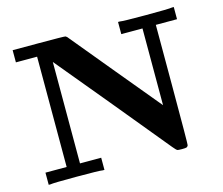

<svg xmlns="http://www.w3.org/2000/svg" viewBox="-98 -815 1096 945"><g transform="rotate(-15 450.0 -343.0)"><path d="M314 0Q300 -3 181 -3Q62 -3 48 0H39V-62H147V-624H39V-686H171Q304 -686 308 -684Q312 -682 315 -679Q317 -676 500 -455Q683 -234 684 -233V-624H576V-686H585Q599 -683 718 -683Q837 -683 851 -686H860V-624H752V-319Q752 -15 750 -11Q747 -4 742 -2Q737 0 718 0Q698 0 694 -2Q691 -3 674 -23Q671 -27 437 -311L215 -579V-62H323V0Z"/></g></svg>

Font: KaTeX_Main
Style: Bold
Weight: 700
Version: Version 1.1; ttfautohint (v1.3)